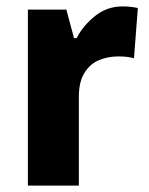

<svg xmlns="http://www.w3.org/2000/svg" viewBox="-20 -579 465 599"><path d="M362 -559Q387 -559 410 -554L398 -397Q380 -403 350 -403Q316 -403 288 -391Q260 -379 243 -351Q226 -323 226 -277V0H67V-549H187L211 -460H219Q239 -499 276.5 -529Q314 -559 362 -559Z"/></svg>

Font: Noto Sans Sinhala SemiCondensed ExtraBold
Style: Regular
Weight: 800
Width: 4
Designer: Jelle Bosma - Monotype Design Team
Foundry: Monotype Imaging Inc.
Version: Version 2.006; ttfautohint (v1.8.4.7-5d5b)